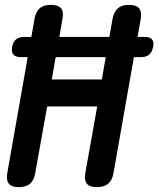

<svg xmlns="http://www.w3.org/2000/svg" viewBox="-20 -760 651 790"><path d="M380 -322H174L125 -48Q120 -18 103.5 -4Q87 10 57.5 10Q28 10 16.5 -4Q5 -18 10 -48L94 -525H65Q44 -525 35 -535.5Q26 -546 30 -567Q34 -588 46 -598Q58 -608 79 -608H109L122 -682Q127 -712 143.5 -726Q160 -740 189.5 -740Q219 -740 231 -726Q243 -712 237 -682L224 -608H430L443 -682Q449 -712 465 -726Q481 -740 510.5 -740Q540 -740 552 -726Q564 -712 559 -682L546 -608H576Q597 -608 605.5 -598Q614 -588 610 -567Q606 -546 594 -535.5Q582 -525 561 -525H531L447 -48Q442 -18 425 -4Q408 10 378.5 10Q349 10 337.5 -4Q326 -18 331 -48ZM209 -525 193 -433H399L415 -525Z"/></svg>

Font: Maple Mono SemiBold
Style: Italic
Weight: 600
Italic angle: -10°
Monospace: yes
Designer: subframe7536
Version: Version 7.000